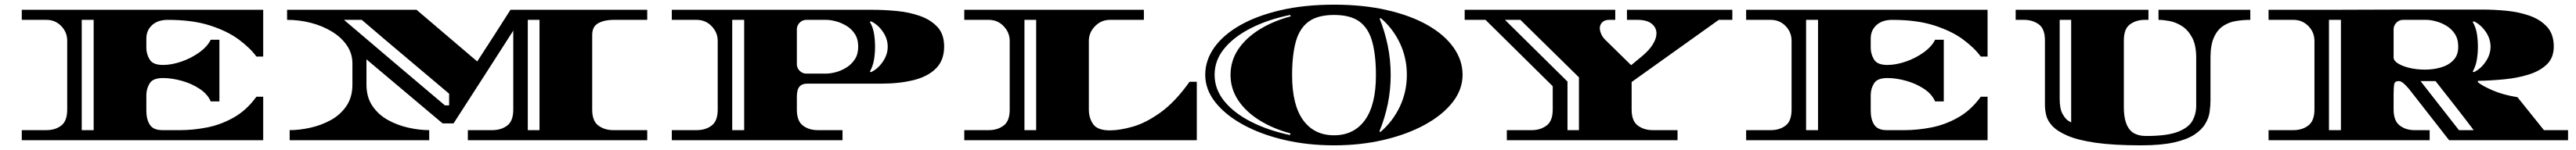

<svg xmlns="http://www.w3.org/2000/svg" viewBox="-20 -600 11000 642"><path d="M73 0V-43H178Q216 -43 241.5 -62.5Q267 -82 267 -131V-426Q267 -462 241.5 -488.5Q216 -515 178 -515H73V-558H1104V-358H1075Q1048 -395 999.5 -431Q951 -467 876.5 -491Q802 -515 697 -515Q654 -515 629.5 -492.5Q605 -470 605 -435V-395Q605 -369 619 -345.5Q633 -322 676 -322Q713 -322 755 -336.5Q797 -351 831.5 -376Q866 -401 880 -430H917V-166H880Q866 -198 831.5 -220.5Q797 -243 755 -254.5Q713 -266 676 -266Q633 -266 619 -243Q605 -220 605 -193V-126Q605 -89 620 -66Q635 -43 673 -43H750Q805 -43 864 -54.5Q923 -66 978 -97Q1033 -128 1075 -186H1104V0ZM329 -43H380V-515H329Z M1217 0V-43Q1259 -43 1306 -53.5Q1353 -64 1393.5 -86.5Q1434 -109 1459.5 -146.5Q1485 -184 1485 -238V-328Q1485 -371 1461.5 -405.5Q1438 -440 1398 -464.5Q1358 -489 1308.5 -502Q1259 -515 1206 -515V-558H1759L2018 -337Q2054 -392 2089.5 -447.5Q2125 -503 2160 -558H2744V-515H2599Q2562 -515 2535.5 -501Q2509 -487 2509 -450V-131Q2509 -82 2535.5 -62.5Q2562 -43 2599 -43H2744V0H1978V-43H2082Q2120 -43 2146 -62.5Q2172 -82 2172 -131V-469Q2109 -370 2044.5 -270Q1980 -170 1917 -72H1870L1545 -346V-238Q1545 -184 1570.5 -146.5Q1596 -109 1636.5 -86.5Q1677 -64 1724 -53.5Q1771 -43 1813 -43V0ZM1880 -149H1898V-199Q1806 -277 1711.5 -356.5Q1617 -436 1525 -515H1449Q1557 -423 1664 -332Q1771 -241 1880 -149ZM2234 -43H2284V-515H2234Z M2849 0V-43H2955Q2993 -43 3019 -62.5Q3045 -82 3045 -131V-425Q3045 -461 3019 -488Q2993 -515 2955 -515H2849V-558H3709Q3757 -558 3809.5 -553Q3862 -548 3908 -532Q3954 -516 3983 -485Q4012 -454 4012 -401Q4012 -342 3977 -307Q3942 -272 3881 -257Q3820 -242 3743 -242H3427Q3405 -242 3394 -229Q3383 -216 3383 -186V-131Q3383 -82 3409 -62.5Q3435 -43 3472 -43H3578V0ZM3107 -43H3158V-515H3107ZM3423 -285H3509Q3526 -285 3549 -291Q3572 -297 3594 -310.5Q3616 -324 3630.5 -346Q3645 -368 3645 -400Q3645 -433 3630.5 -455Q3616 -477 3594 -490Q3572 -503 3549 -509Q3526 -515 3509 -515H3423Q3407 -515 3395 -503Q3383 -491 3383 -474V-325Q3383 -309 3395 -297Q3407 -285 3423 -285ZM3699 -291Q3728 -304 3749.5 -335Q3771 -366 3771 -400Q3771 -435 3749.5 -465.5Q3728 -496 3699 -509L3695 -506Q3708 -484 3712.5 -456.5Q3717 -429 3717 -400Q3717 -372 3712.5 -344.5Q3708 -317 3695 -294Z M4098 0V-43H4203Q4240 -43 4266 -62.5Q4292 -82 4292 -131V-425Q4292 -461 4266 -488Q4240 -515 4203 -515H4098V-558H4865V-515H4720Q4683 -515 4656.5 -488Q4630 -461 4630 -425V-131Q4630 -95 4648.5 -68.5Q4667 -42 4720 -42Q4762 -42 4818 -58Q4874 -74 4936.5 -119Q4999 -164 5060 -250H5091V0ZM4355 -43H4405V-515H4355Z M5677 22Q5563 22 5463.5 -1.5Q5364 -25 5288.5 -66.5Q5213 -108 5170 -162.5Q5127 -217 5127 -280Q5127 -342 5165.5 -396.5Q5204 -451 5276 -492Q5348 -533 5449.5 -556.5Q5551 -580 5677 -580Q5803 -580 5904.5 -556.5Q6006 -533 6077.5 -492Q6149 -451 6187.5 -396.5Q6226 -342 6226 -280Q6226 -217 6183.5 -162.5Q6141 -108 6065.5 -66.5Q5990 -25 5890.5 -1.5Q5791 22 5677 22ZM5489 -22 5491 -29Q5417 -49 5359 -85Q5301 -121 5268 -170.5Q5235 -220 5235 -279Q5235 -340 5268 -389Q5301 -438 5359 -474Q5417 -510 5492 -530L5490 -536Q5396 -517 5323 -480Q5250 -443 5208.5 -392.5Q5167 -342 5167 -280Q5167 -218 5208.5 -167Q5250 -116 5322.5 -79Q5395 -42 5489 -22ZM5677 -21Q5762 -21 5809 -86Q5856 -151 5856 -278Q5856 -363 5840.5 -420.5Q5825 -478 5786.5 -507Q5748 -536 5677 -536Q5607 -536 5568 -507Q5529 -478 5513.5 -420.5Q5498 -363 5498 -278Q5498 -151 5545 -86Q5592 -21 5677 -21ZM5875 -35Q5927 -79 5957.5 -142.5Q5988 -206 5988 -280Q5988 -353 5958 -416Q5928 -479 5876 -523L5872 -520Q5894 -465 5906.5 -404.5Q5919 -344 5919 -279Q5919 -215 5906.5 -154.5Q5894 -94 5871 -38Z M6415 0V-43H6522Q6558 -43 6584.5 -62.5Q6611 -82 6611 -131V-231L6324 -515H6235V-558H6878V-515H6851Q6833 -515 6822.5 -504.5Q6812 -494 6812 -479Q6812 -468 6818.5 -453.5Q6825 -439 6838 -427L6946 -321L6993 -360Q7024 -386 7039 -411Q7054 -436 7054 -457Q7054 -482 7033.5 -498.5Q7013 -515 6973 -515H6928V-558H7378V-515H7320L6948 -249V-131Q6948 -82 6974.5 -62.5Q7001 -43 7038 -43H7144V0ZM6674 -43H6723V-269L6473 -515H6407L6674 -251Z M7437 0V-43H7542Q7580 -43 7605.5 -62.5Q7631 -82 7631 -131V-426Q7631 -462 7605.5 -488.5Q7580 -515 7542 -515H7437V-558H8468V-358H8439Q8412 -395 8363.5 -431Q8315 -467 8240.5 -491Q8166 -515 8061 -515Q8018 -515 7993.5 -492.5Q7969 -470 7969 -435V-395Q7969 -369 7983 -345.5Q7997 -322 8040 -322Q8077 -322 8119 -336.5Q8161 -351 8195.5 -376Q8230 -401 8244 -430H8281V-166H8244Q8230 -198 8195.5 -220.5Q8161 -243 8119 -254.5Q8077 -266 8040 -266Q7997 -266 7983 -243Q7969 -220 7969 -193V-126Q7969 -89 7984 -66Q7999 -43 8037 -43H8114Q8169 -43 8228 -54.5Q8287 -66 8342 -97Q8397 -128 8439 -186H8468V0ZM7693 -43H7744V-515H7693Z M9123 22Q9006 22 8930 11Q8854 0 8810 -19Q8766 -38 8745 -60.5Q8724 -83 8718.5 -106.5Q8713 -130 8713 -151V-427Q8713 -477 8686.5 -496Q8660 -515 8624 -515H8588V-558H9155V-515H9139Q9103 -515 9076.5 -496Q9050 -477 9050 -427V-141Q9050 -80 9072 -49Q9094 -18 9146 -18Q9235 -18 9281 -36Q9327 -54 9343 -83.5Q9359 -113 9359 -147V-353Q9359 -407 9341.5 -439.5Q9324 -472 9298 -488.5Q9272 -505 9245 -510Q9218 -515 9198 -515V-558H9590V-515Q9559 -515 9528.5 -510Q9498 -505 9473.5 -488.5Q9449 -472 9434.5 -439.5Q9420 -407 9420 -353V-171Q9420 -148 9416.5 -122Q9413 -96 9398 -70.5Q9383 -45 9351.5 -24Q9320 -3 9264.5 9.5Q9209 22 9123 22ZM8825 -76V-515H8776V-177Q8776 -134 8788.5 -112Q8801 -90 8813 -83Q8825 -76 8825 -76Z M9668 0V-43H9774Q9812 -43 9838 -63Q9864 -83 9864 -132V-425Q9864 -462 9838 -488.5Q9812 -515 9774 -515H9668V-558Q9668 -558 9701 -558Q9734 -558 9790.5 -558Q9847 -558 9919 -558Q9991 -558 10071 -558.5Q10151 -559 10230 -559Q10309 -559 10379.5 -559Q10450 -559 10503.5 -559Q10557 -559 10584 -559Q10631 -559 10683.5 -554Q10736 -549 10782 -533Q10828 -517 10857 -485.5Q10886 -454 10886 -401Q10886 -353 10856.5 -324.5Q10827 -296 10779 -281Q10731 -266 10674 -260.5Q10617 -255 10562 -254V-248Q10580 -233 10624.5 -213.5Q10669 -194 10731 -184L10844 -43H10947V0H10439L10268 -219Q10268 -219 10260.5 -227.5Q10253 -236 10243 -244.5Q10233 -253 10223 -253Q10207 -253 10204.5 -239Q10202 -225 10202 -195V-132Q10202 -83 10228 -63Q10254 -43 10291 -43H10356V0ZM9926 -43H9977V-515H9926ZM10336 -302Q10372 -302 10404.5 -311.5Q10437 -321 10457.5 -342.5Q10478 -364 10478 -400Q10478 -433 10463.5 -455Q10449 -477 10427 -490Q10405 -503 10382 -509Q10359 -515 10342 -515H10242Q10226 -515 10214 -503Q10202 -491 10202 -474V-354Q10202 -340 10221.5 -328Q10241 -316 10271.5 -309Q10302 -302 10336 -302ZM10544 -291Q10573 -304 10594.5 -335Q10616 -366 10616 -400Q10616 -435 10594.5 -465.5Q10573 -496 10544 -509L10540 -506Q10553 -484 10557.5 -456.5Q10562 -429 10562 -400Q10562 -372 10557.5 -344.5Q10553 -317 10540 -294ZM10481 -43H10544Q10504 -96 10463 -148.5Q10422 -201 10381 -253H10317Z"/></svg>

Font: Diplomata SC
Style: Regular
Weight: 400
Designer: Eduardo Rodriguez Tunni
Foundry: Eduardo Rodriguez Tunni
Version: Version 1.002; ttfautohint (v1.8.4.7-5d5b);gftools[0.9.23]